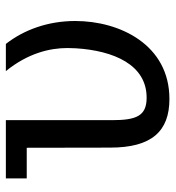

<svg xmlns="http://www.w3.org/2000/svg" viewBox="8 -594 587 642"><g transform="rotate(-90 301.0 -273.5)"><path d="M290.5 0C471.7 0 551.3 -165.5 551.3 -314.9C551.3 -405.8 522 -486.3 474.6 -546.9H383.8C443.8 -472.7 460.9 -399.9 460.9 -340.8C460.9 -330.6 460.4 -320.3 460 -312.5C452.1 -187.5 405.8 -76.2 294.9 -76.2C233.4 -76.2 219.7 -110.8 219.7 -192.9V-546.9H24.9V-477.1H127.4L127.9 -198.2C127.9 -59.1 182.6 0 290.5 0Z"/></g></svg>

Font: Hack
Style: Regular
Weight: 400
Monospace: yes
Designer: Christopher Simpkins
Foundry: Christopher Simpkins
Version: Version 2.010